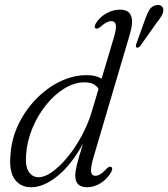

<svg xmlns="http://www.w3.org/2000/svg" viewBox="-20 -759 690 787"><path d="M512.5 -619.5 367 -127Q351 -74.5 353 -56.5Q355 -38.5 371 -38.5Q380.5 -38.5 391.5 -45Q402.5 -51.5 417.5 -68Q428.5 -78.5 435 -75Q444.5 -70.5 435.5 -53Q419 -24.5 392.2 -8Q365.5 8.5 337 8.5Q288.5 8.5 288.5 -39.5Q288.5 -56 295.2 -83.8Q302 -111.5 320 -169Q270 -80.5 214 -36Q158 8.5 107.5 8.5Q64 8.5 40.2 -24.2Q16.5 -57 23 -126Q27.5 -190.5 55.5 -249Q83.5 -307.5 127.8 -353Q172 -398.5 225.8 -424.8Q279.5 -451 335.5 -451Q373 -451 396.5 -436.5L446.5 -604.5Q458 -643 454.5 -657.8Q451 -672.5 436 -672.5Q427.5 -672.5 417.2 -667.5Q407 -662.5 392.5 -649.5Q379 -639 373 -642Q363 -647 373.5 -664.5Q389.5 -689.5 416.5 -704.5Q443.5 -719.5 472 -719.5Q542 -719.5 512.5 -619.5ZM87 -125Q83 -77 98 -54.8Q113 -32.5 138.5 -32.5Q163.5 -32.5 194.5 -54.8Q225.5 -77 257 -115.2Q288.5 -153.5 315.2 -203Q342 -252.5 358 -307.5L384 -395Q375.5 -408 361.8 -414.8Q348 -421.5 326 -421.5Q285.5 -421.5 245 -397Q204.5 -372.5 170.2 -330.5Q136 -288.5 113.5 -235.2Q91 -182 87 -125ZM574.5 -679Q583.5 -704.5 593 -719.5Q602.5 -734.5 620 -738Q633.5 -740.5 641.8 -734.2Q650 -728 649.5 -717Q649 -705 641.2 -692.2Q633.5 -679.5 621.5 -665L554.5 -570Q547.5 -562 540.5 -564Q534.5 -566 538.5 -578.5Z"/></svg>

Font: Fraunces 72pt Soft Light
Style: Italic
Weight: 300
Italic angle: -16°
Version: Version 1.000;[b76b70a41]